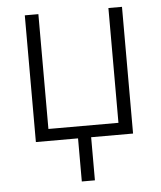

<svg xmlns="http://www.w3.org/2000/svg" viewBox="-52 -577 675 803"><g transform="rotate(-5 286.0 -175.5)"><path d="M259 0H82V-532H139V-50H433V-532H490V0H314V181H259Z"/></g></svg>

Font: Noto Sans Display Light
Style: Regular
Weight: 300
Designer: Monotype Design Team
Foundry: Monotype Imaging Inc.
Version: Version 2.003